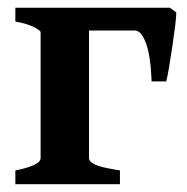

<svg xmlns="http://www.w3.org/2000/svg" viewBox="-20 -474 480 494"><path d="M407.7 -264.6H370.1Q367.7 -330.6 355.5 -363Q343.3 -395.5 327.6 -395.5H151.4L163.1 -454.1H417L433.6 -441.9Q433.6 -432.1 430.7 -407.7Q427.7 -383.3 423.3 -354Q418.9 -324.7 414.8 -299.8Q410.6 -274.9 407.7 -264.6ZM19.5 0V-35.6Q46.9 -40.5 65.7 -48.8Q84.5 -57.1 84.5 -67.4V-391.1Q84.5 -395.5 66.7 -404.5Q48.8 -413.6 19.5 -418.5V-454.1H263.2V-423.8Q209 -416.5 209 -409.7V-67.4Q209 -58.1 224.6 -50.5Q240.2 -43 288.6 -35.6V0Z"/></svg>

Font: Gentium Plus
Style: Bold
Weight: 700
Designer: Victor Gaultney, Annie Olsen, Iska Routamaa, Becca Hirsbrunner
Foundry: SIL International
Version: Version 6.101